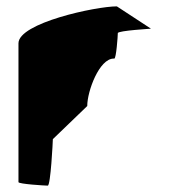

<svg xmlns="http://www.w3.org/2000/svg" viewBox="-20 -583 535 603"><path d="M38 -11C38 -5 122 0 130 0C139 0 146 -139 146 -146L254 -250C254 -297 292 -399 337 -399H339C345 -399 350 -470 350 -479C350 -487 460 -493 454 -493L347 -563C281 -563 38 -511 38 -447Z"/></svg>

Font: Ampere
Style: SC
Weight: 400
Version: Version 1